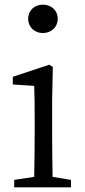

<svg xmlns="http://www.w3.org/2000/svg" viewBox="-20 -805 365 825"><path d="M164 -663C200 -663 228 -688 228 -724C228 -761 200 -785 164 -785C129 -785 101 -761 101 -724C101 -688 129 -663 164 -663ZM206 -45C205 -100 204 -177 204 -228V-375L207 -517L192 -527L35 -475V-442L127 -436C129 -386 129 -346 129 -284V-228C129 -177 128 -100 127 -45L41 -32V0H285V-32Z"/></svg>

Font: Shippori Mincho
Style: Regular
Weight: 400
Designer: Bonji Tadano  Ryoko NISHIZUKA  (kana & ideographs); Frank Grießhammer (Latin, Greek & Cyrillic); Wenlong ZHANG  (bopomof
Foundry: Adobe Systems Incorporated
Version: Version 1.003;PS 1.001;hotconv 16.6.54;makeotf.lib2.5.65590